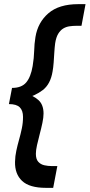

<svg xmlns="http://www.w3.org/2000/svg" viewBox="-20 -770 432 926"><path d="M201.5 136Q122 136 86.5 102.5Q51 69 52.5 10Q53 -17 58.8 -43.5Q64.5 -70 72 -96.5Q79.5 -123 85.2 -150.2Q91 -177.5 91 -206Q91 -237 75.2 -252.5Q59.5 -268 23 -268L38 -346Q84 -346 106.2 -372.2Q128.5 -398.5 137.5 -451.5Q144 -491 144.8 -524.5Q145.5 -558 151 -591.5Q162.5 -662 213.5 -706Q264.5 -750 357.5 -750H392.5L373 -645.5H347Q331.5 -645.5 315.5 -643.2Q299.5 -641 285.5 -632.8Q271.5 -624.5 261 -607.5Q250.5 -590.5 246 -561Q243.5 -542 242 -517.5Q240.5 -493 238.8 -468.5Q237 -444 233.5 -425Q223.5 -364.5 186.8 -336Q150 -307.5 97 -294L101.5 -320Q142 -309 166 -286.8Q190 -264.5 190 -222.5Q190 -203.5 184.5 -177.2Q179 -151 171.5 -123Q164 -95 158.5 -70Q153 -45 153 -28.5Q153 -2.5 164.5 10.2Q176 23 193.8 27Q211.5 31 230.5 31H256.5L236.5 136Z"/></svg>

Font: Cabin
Style: Bold Italic
Weight: 700
Width: 4
Italic angle: -10°
Designer: Pablo Impallari
Foundry: Pablo Impallari. http://www.impallari.com Igino Marini. http://www.ikern.com
Version: Version 3.001